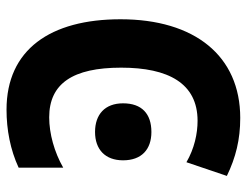

<svg xmlns="http://www.w3.org/2000/svg" viewBox="-106 -658 774 603"><g transform="rotate(90 281.5 -357.0)"><path d="M325 10C388 10 451 -2 507 -28V-168C458 -140 400 -124 349 -124C243 -124 193 -198 193 -350C193 -498 242 -590 360 -590C400 -590 447 -580 490 -555L533 -682C475 -710 419 -724 351 -724C156 -724 41 -581 41 -348C41 -128 136 10 325 10ZM395 -268C450 -268 484 -300 484 -356C484 -414 450 -445 395 -445C338 -445 305 -415 305 -356C305 -299 340 -268 395 -268Z"/></g></svg>

Font: Noto Sans Mono SemiCondensed ExtraBold
Style: Regular
Weight: 800
Width: 4
Designer: Monotype Design Team
Foundry: Monotype Imaging Inc.
Version: Version 2.014